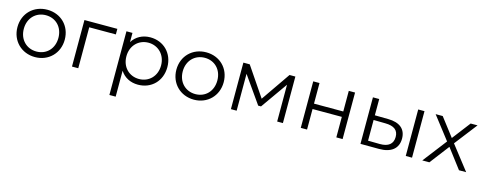

<svg xmlns="http://www.w3.org/2000/svg" viewBox="-29 -1216 5268 2097"><g transform="rotate(15 2604.5 -168.0)"><path d="M50 -263C50 -108 165 5 318 5C471 5 585 -108 585 -263C585 -419 471 -530 318 -530C165 -530 50 -419 50 -263ZM122 -263C122 -385 206 -468 318 -468C431 -468 513 -385 513 -263C513 -141 431 -58 318 -58C206 -58 122 -141 122 -263Z M1109 -526H737V0H808V-463H1109Z M1212 -526V194H1283V-99C1327 -31 1398 5 1483 5C1633 5 1745 -104 1745 -263C1745 -421 1632 -530 1483 -530C1395 -530 1323 -491 1280 -422V-526ZM1478 -468C1589 -468 1674 -383 1674 -263C1674 -141 1589 -58 1478 -58C1366 -58 1282 -141 1282 -263C1282 -383 1366 -468 1478 -468Z M1847 -263C1847 -108 1962 5 2115 5C2268 5 2382 -108 2382 -263C2382 -419 2268 -530 2115 -530C1962 -530 1847 -419 1847 -263ZM1919 -263C1919 -385 2003 -468 2115 -468C2228 -468 2310 -385 2310 -263C2310 -141 2228 -58 2115 -58C2003 -58 1919 -141 1919 -263Z M2534 0H2599V-417L2812 -114H2844L3057 -416V0H3122V-526H3056L2829 -197L2606 -526H2534Z M3324 0H3395V-232H3726V0H3797V-526H3726V-293H3395V-526H3324Z M4207 1C4346 2 4423 -60 4423 -172C4423 -280 4352 -339 4220 -340L4070 -342V-526H3999V0ZM4203 -287C4302 -286 4351 -249 4351 -172C4351 -93 4300 -52 4203 -53L4070 -55V-289ZM4511 0H4582V-526H4511Z M4698 0H4778L4946 -220L5113 0H5194L4984 -270L5182 -526H5104L4946 -320L4788 -526H4708L4906 -270Z"/></g></svg>

Font: Malon Grotesk
Style: Regular
Weight: 400
Designer: Julieta Ulanovsky
Foundry: Julieta Ulanovsky
Version: Version 7.200